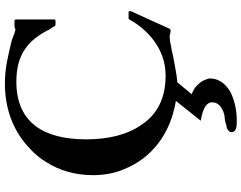

<svg xmlns="http://www.w3.org/2000/svg" viewBox="-124 -626 1011 804"><g transform="rotate(-90 382.0 -223.5)"><path d="M278 262C325.2 262 365.8 252.1 398 236C426.4 220 456 192.8 456 149C456 145 455 140 452 134C450 127 446 120 442 113C436 106 430 98 422 91C413 84 403 78 390 73L440 13C472.9 10.8 514.2 1.3 546 -4C563 -8 580 -12 595 -14C610 -18 623 -19 632 -19C641.5 -19 643.9 -15 658 -15C659 -15 660 -16 661 -16C662 -18 663 -18 664 -19L731 -167C733 -170.1 738 -180.4 738 -185C738 -189 736.1 -191 733 -191H708C707 -191 706 -191 705 -190C704 -190 704 -189 703 -188C680.3 -146.7 648.8 -109.1 610 -82C573.1 -56.2 528 -36 467 -36C365.6 -36 299.7 -77.5 260 -140C221.1 -195.6 201 -274.9 201 -368C201 -542.9 268.1 -661 443 -661C560.8 -661 617 -607.9 658 -529C658 -524.8 664.8 -518.3 667 -514C673.5 -507.5 672 -497 684 -497H691C696 -497 700 -497 701 -498C702 -498 703 -499 703 -501V-661C703 -666 701 -669 697 -669H675C672.5 -669 662.3 -665 660 -665C658 -665 655 -666 652 -667C638.8 -670.3 622.4 -679.1 608 -682C551.5 -695.2 501 -709 435 -709C315.8 -709 226.4 -665.7 164 -606C140 -585 120 -560 104 -533C72.4 -482.8 51 -418 51 -340C51 -293 59 -249 76 -210C122.3 -94.1 224.3 -15.4 362 7L279 111C305.8 115.5 356 126.5 356 158C356 180.3 343.2 192.4 328 200C321 205 312 208 303 210C289.2 211.5 272.6 212.7 262 218C248.5 218 231 227.7 231 239C231 261 255.9 262 278 262Z"/></g></svg>

Font: fbb
Style: Bold
Weight: 400
Designer: David J. Perry, Michael Sharpe
Version: Version 1.045